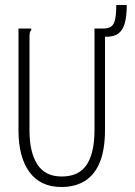

<svg xmlns="http://www.w3.org/2000/svg" viewBox="-20 -737 540 768"><path d="M226 11Q142 11 98 -48.5Q54 -108 54 -215V-623H97H105V-616Q100 -612 99 -605.5Q98 -599 98 -582V-214Q98 -129 129 -80Q160 -31 227 -31Q296 -31 327 -78.5Q358 -126 358 -217V-623H400V-218Q400 -139 379.5 -88.5Q359 -38 320 -13.5Q281 11 226 11ZM399 -590 394 -623Q414 -623 425 -631Q436 -639 440.5 -659.5Q445 -680 445 -717H487Q487 -670 478.5 -642Q470 -614 451.5 -601.5Q433 -589 399 -590Z"/></svg>

Font: Inconsolata Light
Style: Regular
Weight: 300
Designer: Raph Levien, Cyreal, Brenton Simpson
Foundry: Raph Levien, Cyreal, Google
Version: Version 3.001